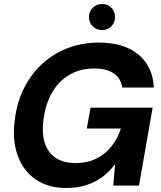

<svg xmlns="http://www.w3.org/2000/svg" viewBox="-20 -924 803 956"><path d="M309 12Q219 12 157 -31Q95 -74 67.5 -151Q40 -228 54 -329Q64 -414 99 -484Q134 -554 189 -605Q244 -656 316 -684Q388 -712 472 -712Q597 -712 669 -652.5Q741 -593 746 -488H589Q582 -533 547 -558Q512 -583 450 -583Q380 -583 326.5 -552Q273 -521 240 -464.5Q207 -408 197 -332Q187 -262 203 -212.5Q219 -163 258 -137.5Q297 -112 357 -112Q414 -112 459 -134Q504 -156 535 -195Q566 -234 582 -284H412L431 -388H740L672 0H544L553 -103H550Q523 -67 487 -41Q451 -15 407 -1.5Q363 12 309 12ZM488 -774Q461 -774 442 -793Q423 -812 423 -839Q423 -867 442 -885.5Q461 -904 488 -904Q516 -904 534.5 -885.5Q553 -867 553 -839Q553 -812 534.5 -793Q516 -774 488 -774Z"/></svg>

Font: DM Sans 36pt ExtraBold
Style: Italic
Weight: 800
Italic angle: -10°
Designer: Colophon Foundry, Jonny Pinhorn
Foundry: Colophon Foundry
Version: Version 4.004;gftools[0.9.30]